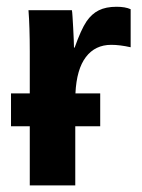

<svg xmlns="http://www.w3.org/2000/svg" viewBox="-20 -559 429 579"><path d="M69.8 0V-178.2H13.2V-277.3H69.8V-404.3Q69.8 -440.9 68.8 -471.9Q67.9 -502.9 65.9 -528.3H196.8Q197.8 -523.9 198.7 -508.8Q199.7 -493.7 200.7 -474.9Q201.7 -456.1 202.4 -439.5Q203.1 -422.9 203.1 -415.5H205.1Q224.6 -470.2 240.7 -494.1Q256.3 -517.1 277.8 -527.8Q299.3 -538.6 331.5 -538.6Q357.9 -538.6 374 -531.2V-416.5Q341.3 -423.8 315.4 -423.8Q267.1 -423.8 239 -387Q210.9 -350.1 207.5 -277.3H282.2V-178.2H207V0Z"/></svg>

Font: Arimo
Style: Bold
Weight: 700
Designer: Steve Matteson
Foundry: Monotype Imaging Inc.
Version: Version 1.33